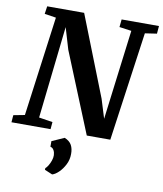

<svg xmlns="http://www.w3.org/2000/svg" viewBox="-107 -827 1005 1185"><g transform="rotate(10 395.0 -235.0)"><path d="M-1.5 0 2 -45 72.5 -58.5 156.5 -683.5 84.5 -694.5 91.5 -743H323L521 -240L558 -120.5L629 -684L553 -694.5L558 -743H792L788 -694.5L714 -683.5L618 0H470.5L266 -502L226 -636.5L161.5 -58.5L247.5 -45L243.5 0ZM253 253 253.5 242.5Q261.5 236.5 270.5 221.8Q279.5 207 285.8 188.8Q292 170.5 291.5 155Q291 138 283.5 124Q276 110 261.5 107V72L339 37.5Q370.5 50.5 383 73.5Q395.5 96.5 395 129.5Q395 165 379.5 195.5Q364 226 342.5 247Q321 268 301.5 273.5Z"/></g></svg>

Font: Merriweather 24pt
Style: Bold Italic
Weight: 700
Italic angle: -7.8°
Designer: Eben Sorkin
Foundry: Eben Sorkin
Version: Version 2.101